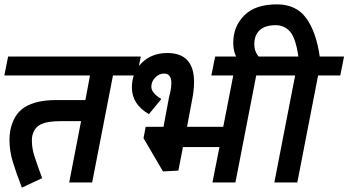

<svg xmlns="http://www.w3.org/2000/svg" viewBox="-50 -844 1611 888"><path d="M472.5 -495 376.2 0H270L325 -283.8H232.5Q166.2 -283.8 136.2 -267.5Q106.2 -251.2 98.8 -212.5Q97.5 -206.2 97.5 -192.5Q97.5 -158.8 108.8 -123.1Q120 -87.5 145 -20L51.2 23.8Q25 -43.8 9.4 -95Q-6.2 -146.2 -6.2 -196.2Q-6.2 -220 -2.5 -240Q12.5 -316.2 65 -348.8Q117.5 -381.2 210 -381.2H345L366.2 -495H-30L-12.5 -582.5H601.2L583.8 -495Z M1135 -495 1038.8 0H932.5L965 -163.8H796.2L775 -55L703.8 -51.2L613.8 -205L623.8 -257.5H706.2L731.2 -391.2Q732.5 -396.2 737.5 -417.5Q742.5 -438.8 742.5 -460Q742.5 -503.8 708.8 -503.8Q686.2 -503.8 668.1 -485.6Q650 -467.5 650 -442.5Q650 -413.8 696.2 -386.2L638.8 -316.2Q560 -361.2 560 -440Q560 -508.8 606.2 -553.8Q652.5 -598.8 723.8 -598.8Q847.5 -598.8 847.5 -465Q847.5 -426.2 838.8 -383.8L815 -257.5H982.5L1028.8 -495H927.5L945 -582.5H1263.8L1246.2 -495Z M1421.2 -495 1325 0H1218.8L1315 -495H1203.8L1221.2 -582.5H1330Q1317.5 -668.8 1291.2 -698.1Q1265 -727.5 1225 -727.5Q1176.2 -727.5 1151.2 -704.4Q1126.2 -681.2 1126.2 -640Q1126.2 -610 1140.6 -590Q1155 -570 1178.8 -548.8H1061.2Q1058.8 -551.2 1051.2 -563.1Q1043.8 -575 1036.2 -596.9Q1028.8 -618.8 1028.8 -646.2Q1028.8 -721.2 1079.4 -772.5Q1130 -823.8 1231.2 -823.8Q1320 -823.8 1366.2 -760Q1412.5 -696.2 1428.8 -582.5H1541.2L1523.8 -495Z"/></svg>

Font: Cambay
Style: Bold Italic
Weight: 700
Italic angle: -11°
Designer: Pooja Saxena
Foundry: Pooja Saxena
Version: Version 1.006;PS 001.006;hotconv 1.0.70;makeotf.lib2.5.58329